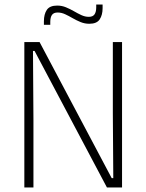

<svg xmlns="http://www.w3.org/2000/svg" viewBox="-20 -824 643 844"><path d="M87 -639H154L471 -41H478L476 -326.5V-639H516.5V0H450L132 -600H125L127 -296V0H87ZM372.5 -719.5Q352.5 -719.5 334.2 -727Q316 -734.5 299.2 -744.2Q282.5 -754 266.2 -761.5Q250 -769 233.5 -769Q216 -769 208.5 -758.5Q201 -748 201 -727.5V-715H173V-730.5Q173 -761.5 185.8 -780.5Q198.5 -799.5 231.5 -799.5Q251.5 -799.5 269.8 -792Q288 -784.5 304.8 -774.8Q321.5 -765 337.8 -757.5Q354 -750 370.5 -750Q388 -750 395.5 -760.8Q403 -771.5 403 -792V-804H431V-788Q431 -758 418.2 -738.8Q405.5 -719.5 372.5 -719.5Z"/></svg>

Font: Anek Devanagari Medium ExtraLight
Style: Regular
Weight: 250
Version: Version 1.003